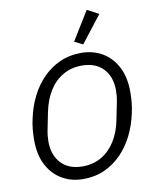

<svg xmlns="http://www.w3.org/2000/svg" viewBox="-102 -1025 882 1112"><g transform="rotate(-10 339.5 -469.0)"><path d="M298 12Q229 12 174 -19.5Q119 -51 87 -111.5Q55 -172 55 -260Q55 -292 58 -323Q61 -354 68 -384Q82 -452 111.5 -511Q141 -570 184.5 -614.5Q228 -659 284.5 -684.5Q341 -710 409 -710Q479 -710 533.5 -678.5Q588 -647 620 -586.5Q652 -526 652 -438Q652 -407 649 -375.5Q646 -344 639 -314Q625 -247 595.5 -187.5Q566 -128 522.5 -83.5Q479 -39 422.5 -13.5Q366 12 298 12ZM306 -61Q368 -61 416.5 -89Q465 -117 498 -169Q531 -221 545 -293L565 -393Q569 -412 570.5 -429.5Q572 -447 572 -462Q572 -542 527 -589.5Q482 -637 401 -637Q340 -637 291 -609Q242 -581 209.5 -529.5Q177 -478 162 -405L142 -305Q138 -286 136.5 -268.5Q135 -251 135 -236Q135 -157 180 -109Q225 -61 306 -61ZM554 -914 431 -756 382 -781 486 -950Z"/></g></svg>

Font: IBM Plex Sans Var
Style: Italic
Weight: 400
Italic angle: -11.31°
Designer: Mike Abbink, Paul van der Laan, Pieter van Rosmalen
Foundry: Bold Monday
Version: Version 1.001